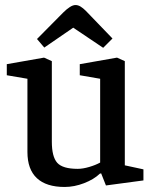

<svg xmlns="http://www.w3.org/2000/svg" viewBox="-20 -733 610 763"><path d="M237 10Q164 10 126.5 -25Q89 -60 89 -129V-420L7 -434V-478L155 -504L186 -490V-170Q186 -110 207.5 -86Q229 -62 289 -62Q309 -62 334.5 -69.5Q360 -77 378 -87V-420L297 -434V-478L445 -504L476 -490V-76L550 -60V-16L401 4L382 -44L377 -43Q353 -20 314 -5Q275 10 237 10ZM390 -543 271 -623 156 -544 127 -578 231 -683Q245 -697 257.5 -705Q270 -713 280 -713Q290 -713 300 -707Q310 -701 321 -690L427 -580Z"/></svg>

Font: Faustina Light Medium
Style: Regular
Weight: 500
Version: Version 1.200